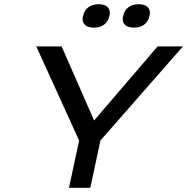

<svg xmlns="http://www.w3.org/2000/svg" viewBox="-20 -890 887 910"><path d="M152 -670 355 -224 307 0H408L456 -224L847 -670H727L426 -319L272 -670ZM373 -813C366 -780 384 -759 425 -759C465 -759 491 -780 498 -813L499 -815C506 -849 488 -870 448 -870C407 -870 381 -849 374 -815ZM563 -813C556 -780 574 -759 615 -759C655 -759 681 -780 688 -813L689 -815C696 -849 678 -870 638 -870C597 -870 571 -849 564 -815Z"/></svg>

Font: LT Wave
Style: Italic
Weight: 400
Designer: Daniel Lyons
Version: Version 2.5 (Glyphs App)